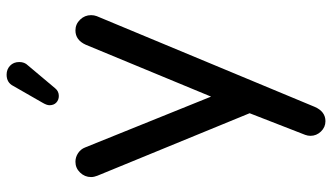

<svg xmlns="http://www.w3.org/2000/svg" viewBox="-226 -520 977 564"><g transform="rotate(-90 262.0 -237.5)"><path d="M235.4 -580.1Q235.4 -587.9 242.2 -599.6L292 -686.5Q301.8 -706.1 325.2 -706.1Q340.8 -706.1 351.6 -695.8Q362.3 -685.5 362.3 -668.9Q362.3 -653.3 352.5 -643.6L285.2 -563.5Q276.4 -552.7 262.7 -552.7Q251 -552.7 243.2 -560.1Q235.4 -567.4 235.4 -580.1ZM145.5 186.5Q145.5 178.7 148.4 170.9L211.9 7.8L28.3 -439.5Q24.4 -449.2 24.4 -458Q24.4 -476.6 37.6 -490.2Q50.8 -503.9 69.3 -503.9Q83 -503.9 94.7 -496.1Q106.4 -488.3 111.3 -475.6L260.7 -105.5L413.1 -473.6Q426.8 -503.9 455.1 -503.9Q473.6 -503.9 486.8 -490.2Q500 -476.6 500 -458Q500 -449.2 497.1 -441.4L230.5 199.2Q216.8 230.5 188.5 230.5Q170.9 230.5 158.2 217.3Q145.5 204.1 145.5 186.5Z"/></g></svg>

Font: jf-openhuninn-1.1
Style: Regular
Weight: 400
Designer: [Kosugi Maru]
      Designed by Motoya company      

      [Varela Round]
      Joe Prince(Latin component); Avraham Co
Foundry: justfont CO.,LTD.
Version: 1.1